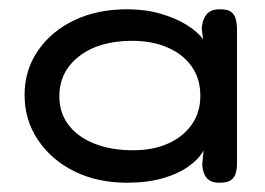

<svg xmlns="http://www.w3.org/2000/svg" viewBox="-20 -703 571 414"><path d="M454 -683Q470 -683 477.5 -678Q485 -673 488 -663Q491 -653 491 -639V-351Q491 -338 488 -328.5Q485 -319 477 -314Q469 -309 453 -309Q434 -309 425.5 -319.5Q417 -330 416 -348L419 -379Q410 -361 387 -344.5Q364 -328 330.5 -318.5Q297 -309 254 -309Q190 -309 140.5 -333.5Q91 -358 62 -401Q33 -444 33 -498Q33 -552 62 -594Q91 -636 140.5 -659.5Q190 -683 254 -683Q293 -683 326 -673.5Q359 -664 383 -649Q407 -634 418 -618L415 -641Q416 -660 425 -671.5Q434 -683 454 -683ZM267 -379Q310 -379 342.5 -393.5Q375 -408 393.5 -434.5Q412 -461 412 -496Q412 -533 393.5 -559.5Q375 -586 341.5 -600.5Q308 -615 265 -615Q194 -615 151 -582Q108 -549 108 -495Q108 -460 127.5 -434Q147 -408 183 -393.5Q219 -379 267 -379Z"/></svg>

Font: Fredoka Expanded
Style: Regular
Weight: 400
Width: 7
Designer: Ben Nathan
Foundry: Milena B. Brandão, Ben Nathan
Version: Version 2.001